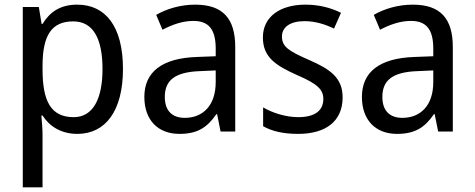

<svg xmlns="http://www.w3.org/2000/svg" viewBox="-20 -566 2043 826"><path d="M312 -546C239 -546 194 -514 163 -463H159L147 -536H78V240H163V13C163 -11 160 -45 158 -69H163C192 -24 241 10 313 10C433 10 509 -88 509 -269C509 -454 433 -546 312 -546ZM295 -474C382 -474 421 -398 421 -269C421 -142 381 -62 297 -62C198 -62 163 -132 163 -268V-286C164 -413 201 -474 295 -474Z M820 -546C756 -546 697 -528 652 -502L679 -438C721 -460 765 -476 812 -476C875 -476 908 -443 908 -357V-324L828 -321C676 -316 601 -256 601 -149C601 -49 660 10 752 10C829 10 871 -17 911 -75H914L929 0H992V-364C992 -486 939 -546 820 -546ZM840 -260 908 -263V-213C908 -111 852 -59 775 -59C723 -59 689 -87 689 -149C689 -218 729 -256 840 -260Z M1454 -147C1454 -231 1401 -268 1312 -307C1223 -346 1193 -364 1193 -409C1193 -449 1228 -475 1290 -475C1335 -475 1378 -462 1417 -443L1447 -511C1402 -533 1352 -546 1294 -546C1185 -546 1111 -494 1111 -405C1111 -319 1167 -284 1258 -243C1346 -205 1371 -181 1371 -140C1371 -92 1337 -62 1263 -62C1207 -62 1149 -82 1112 -104V-23C1149 -2 1197 10 1263 10C1381 10 1454 -44 1454 -147Z M1756 -546C1692 -546 1633 -528 1588 -502L1615 -438C1657 -460 1701 -476 1748 -476C1811 -476 1844 -443 1844 -357V-324L1764 -321C1612 -316 1537 -256 1537 -149C1537 -49 1596 10 1688 10C1765 10 1807 -17 1847 -75H1850L1865 0H1928V-364C1928 -486 1875 -546 1756 -546ZM1776 -260 1844 -263V-213C1844 -111 1788 -59 1711 -59C1659 -59 1625 -87 1625 -149C1625 -218 1665 -256 1776 -260Z"/></svg>

Font: Noto Sans Gujarati UI SemiCondensed
Style: Regular
Weight: 400
Width: 4
Designer: Jelle Bosma - Monotype Design Team, Universal Thirst
Foundry: Monotype Imaging Inc.
Version: Version 2.106